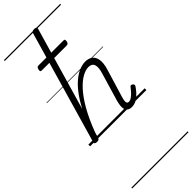

<svg xmlns="http://www.w3.org/2000/svg" viewBox="-460 -1043 1572 1572"><g transform="rotate(-45 326.0 -257.5)"><path d="M470 15Q447 15 433 5.5Q419 -4 413.5 -20.5Q408 -37 410.5 -60.5Q413 -84 421 -112L490 -345Q510 -407 499.5 -438Q489 -469 449 -469Q416 -469 375.5 -446.5Q335 -424 290 -375Q245 -326 199 -246Q153 -166 110 -52L96 -4Q93 6 87 10.5Q81 15 66 15Q54 15 46 10Q38 5 42 -6L324 -983Q327 -994 333.5 -998.5Q340 -1003 354 -1003Q370 -1003 376.5 -997.5Q383 -992 379 -980L171 -262Q208 -332 246 -381.5Q284 -431 322.5 -461.5Q361 -492 396 -505.5Q431 -519 462 -519Q499 -519 524 -501Q549 -483 556 -444Q563 -405 544 -343L471 -102Q464 -78 462.5 -63Q461 -48 466 -40.5Q471 -33 482 -33Q498 -33 515 -44.5Q532 -56 548.5 -74Q565 -92 578 -109Q583 -117 589 -117.5Q595 -118 603 -113Q613 -106 614 -99.5Q615 -93 611 -86Q599 -67 578 -43Q557 -19 529.5 -2Q502 15 470 15ZM161 -719Q148 -719 146 -725.5Q144 -732 146 -743Q149 -754 154 -760.5Q159 -767 172 -767H457Q471 -767 472.5 -760Q474 -753 472 -742Q470 -732 464.5 -725.5Q459 -719 447 -719ZM0 478H652V488H0ZM0 -20H652V0H0ZM0 -505H652V-500H0ZM0 -998H652V-988H0Z"/></g></svg>

Font: Playwrite AU SA Guides
Style: Regular
Weight: 400
Designer: Veronika Burian, José Scaglione
Foundry: TypeTogether
Version: Version 1.003